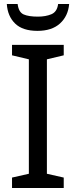

<svg xmlns="http://www.w3.org/2000/svg" viewBox="-20 -938 379 958"><path d="M298 0H40V-52L124 -71V-642L40 -662V-714H298V-662L214 -642V-71L298 -52ZM325 -918Q320 -858 279.5 -821Q239 -784 167 -784Q93 -784 55.5 -820.5Q18 -857 14 -918H68Q73 -877 98 -866Q123 -855 169 -855Q208 -855 236.5 -867Q265 -879 270 -918Z"/></svg>

Font: Noto Sans Living
Style: Regular
Weight: 400
Designer: Monotype Design Team
Foundry: Monotype Imaging Inc.
Version: Version 2.013; ttfautohint (v1.8.4.7-5d5b)